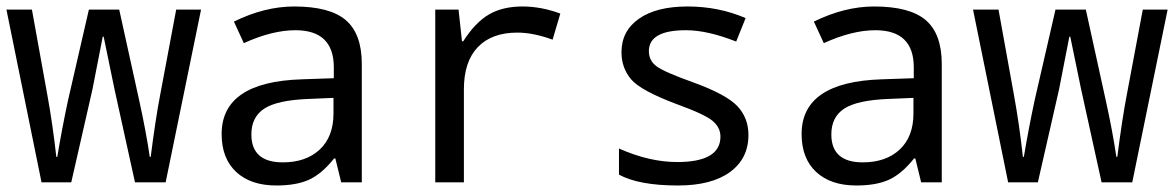

<svg xmlns="http://www.w3.org/2000/svg" viewBox="-22 -566 3644 596"><path d="M397 0 333 -291 299.8 -452.1H296.9L265.1 -289.1L199.2 0H106.9L-2 -536.1H77.1L125 -271Q141.6 -180.2 152.8 -79.1H155.8Q170.9 -169.4 189 -253.9L253.9 -536.1H348.1L410.2 -253.9Q431.2 -158.7 442.9 -79.1H445.8Q460.9 -197.3 475.1 -271L524.9 -536.1H602.1L492.2 0Z M1037.1 0 1019 -74.2H1015.1Q977.5 -26.9 938 -8.5Q898.4 9.8 835.9 9.8Q756.3 9.8 711.2 -32.2Q666 -74.2 666 -149.9Q666 -312 915 -319.8L1014.2 -323.2V-356.9Q1014.2 -472.2 895 -472.2Q823.2 -472.2 734.9 -432.1L704.1 -499Q799.8 -545.9 891.1 -545.9Q1002 -545.9 1051.5 -503.4Q1101.1 -460.9 1101.1 -367.2V0ZM1013.2 -262.2 934.1 -258.8Q838.4 -254.9 798.3 -228.8Q758.3 -202.6 758.3 -148.9Q758.3 -62 856 -62Q927.7 -62 970.5 -101.8Q1013.2 -141.6 1013.2 -213.9Z M1717.3 -523.9 1693.4 -442.9Q1633.3 -464.8 1584 -464.8Q1504.4 -464.8 1461.2 -419.7Q1418 -374.5 1418 -289.1V0H1329.1V-536.1H1401.4L1412.1 -438H1416Q1453.1 -496.1 1495.6 -521Q1538.1 -545.9 1600.1 -545.9Q1657.7 -545.9 1717.3 -523.9Z M1899.4 -23.9V-105Q1993.7 -63 2080.1 -63Q2214.4 -63 2214.4 -142.1Q2214.4 -169.9 2190.4 -190.4Q2166.5 -210.9 2080.1 -242.2Q1966.3 -284.7 1936.8 -320.1Q1907.2 -355.5 1907.2 -403.8Q1907.2 -470.2 1961.7 -508.1Q2016.1 -545.9 2112.3 -545.9Q2209 -545.9 2292.5 -509.8L2263.2 -437Q2174.3 -472.2 2107.4 -472.2Q1992.2 -472.2 1992.2 -407.2Q1992.2 -377.4 2016.8 -359.6Q2041.5 -341.8 2130.4 -310.1Q2233.4 -272.5 2267.3 -236.1Q2301.3 -199.7 2301.3 -147Q2301.3 -73.7 2244.1 -32Q2187 9.8 2082.5 9.8Q1961.4 9.8 1899.4 -23.9Z M2837.4 0 2819.3 -74.2H2815.4Q2777.8 -26.9 2738.3 -8.5Q2698.7 9.8 2636.2 9.8Q2556.6 9.8 2511.5 -32.2Q2466.3 -74.2 2466.3 -149.9Q2466.3 -312 2715.3 -319.8L2814.5 -323.2V-356.9Q2814.5 -472.2 2695.3 -472.2Q2623.5 -472.2 2535.2 -432.1L2504.4 -499Q2600.1 -545.9 2691.4 -545.9Q2802.2 -545.9 2851.8 -503.4Q2901.4 -460.9 2901.4 -367.2V0ZM2813.5 -262.2 2734.4 -258.8Q2638.7 -254.9 2598.6 -228.8Q2558.6 -202.6 2558.6 -148.9Q2558.6 -62 2656.2 -62Q2728 -62 2770.8 -101.8Q2813.5 -141.6 2813.5 -213.9Z M3397.5 0 3333.5 -291 3300.3 -452.1H3297.4L3265.6 -289.1L3199.7 0H3107.4L2998.5 -536.1H3077.6L3125.5 -271Q3142.1 -180.2 3153.3 -79.1H3156.2Q3171.4 -169.4 3189.5 -253.9L3254.4 -536.1H3348.6L3410.6 -253.9Q3431.6 -158.7 3443.4 -79.1H3446.3Q3461.4 -197.3 3475.6 -271L3525.4 -536.1H3602.5L3492.7 0Z"/></svg>

Font: WenQuanYi Micro Hei Mono
Style: Regular
Weight: 400
Foundry: Ascender Corporation
Version: Version 0.2.0-beta